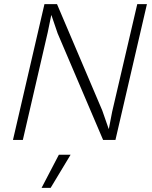

<svg xmlns="http://www.w3.org/2000/svg" viewBox="-20 -680 741 933"><path d="M43 0 196 -660H257L477 -143L508 -54H509L525 -137L647 -660H694L541 0H481L260 -518L230 -606H229L212 -523L91 0ZM323 72 226 233H182L266 72Z"/></svg>

Font: Work Sans Light
Style: Italic
Weight: 300
Italic angle: -13°
Designer: Wei Huang
Foundry: Wei Huang
Version: Version 2.010; ttfautohint (v1.8.3)